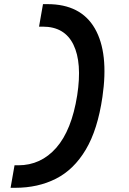

<svg xmlns="http://www.w3.org/2000/svg" viewBox="-20 -811 626 929"><path d="M31.2 97.7 50.3 -11.2H68.4Q177.7 -11.2 252.2 -95.9Q326.7 -180.7 353.5 -349.6Q377.9 -507.3 335.4 -594.7Q293 -682.1 187 -682.1H168.9L188 -791H209.5Q371.1 -791 439 -673.1Q506.8 -555.2 475.6 -341.8Q452.6 -183.6 395 -86.9Q337.4 9.8 250.7 53.7Q164.1 97.7 53.2 97.7Z"/></svg>

Font: Cascadia Mono NF SemiBold
Style: Italic
Weight: 600
Italic angle: -10°
Monospace: yes
Designer: Aaron Bell
Foundry: Saja Typeworks
Version: Version 2404.023; ttfautohint (v1.8.4)